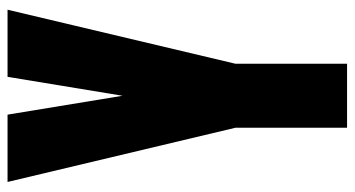

<svg xmlns="http://www.w3.org/2000/svg" viewBox="-226 -672 899 486"><g transform="rotate(-90 223.0 -429.5)"><path d="M304.2 0H142.1V-282.7L4.9 -859.4H175.3L223.1 -568.4L271 -859.4H440.9L304.2 -282.7Z"/></g></svg>

Font: Anton
Style: Regular
Weight: 400
Designer: Vernon Adams, Tural Alisoy
Foundry: Vernon Adams
Version: Version 2.300